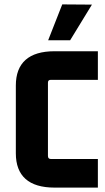

<svg xmlns="http://www.w3.org/2000/svg" viewBox="-20 -853 476 873"><path d="M425 -130H212C203 -130 198 -134 198 -144V-477C198 -487 203 -490 212 -490H425V-620H228C111 -620 52 -567 52 -464V-156C52 -53 111 0 228 0H425ZM199 -670 263 -833 398 -832 299 -670Z"/></svg>

Font: Gemini
Style: Regular
Weight: 700
Designer: Pushpananda Ekanayake, Sol Matas, Kosala Senevirathne
Foundry: Mooniak
Version: Version 1.000;PS 1.0;hotconv 1.0.86;makeotf.lib2.5.63406